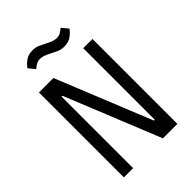

<svg xmlns="http://www.w3.org/2000/svg" viewBox="-258 -1007 1116 1116"><g transform="rotate(-45 300.0 -449.0)"><path d="M163 -588H156V0H80V-698H199L437 -110H444V-698H520V0H401ZM293 -808Q269 -821 252.5 -826.5Q236 -832 223 -832Q206 -832 193 -825Q180 -818 165 -805L132 -845Q146 -865 169 -881.5Q192 -898 227 -898Q253 -898 272 -889Q291 -880 307 -872Q331 -859 347.5 -853.5Q364 -848 377 -848Q394 -848 407 -855Q420 -862 435 -875L468 -835Q454 -815 431 -798.5Q408 -782 373 -782Q347 -782 328 -791Q309 -800 293 -808Z"/></g></svg>

Font: IBM Plaex Mono
Style: Regular
Weight: 400
Designer: Mike Abbink, Paul van der Laan, Pieter van Rosmalen
Foundry: Bold Monday
Version: Version 2.003